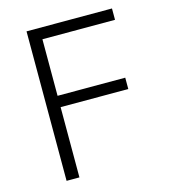

<svg xmlns="http://www.w3.org/2000/svg" viewBox="-105 -782 761 866"><g transform="rotate(-15 275.0 -349.0)"><path d="M99 0V-698H498V-645H159V-381H475V-328H159V0Z"/></g></svg>

Font: IBM Plex Sans KR Light
Style: Regular
Weight: 300
Designer: Mike Abbink; Paul van der Laan; Pieter van Rosmalen; Wujin Sim; Chorong Kim; Dohee Lee;
Foundry: Sandoll Inc.
Version: Version 1.001